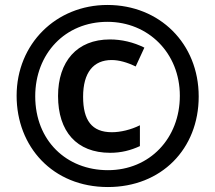

<svg xmlns="http://www.w3.org/2000/svg" viewBox="-20 -744 868 774"><path d="M415 10C630 10 781 -143 781 -355C781 -569 623 -724 413 -724C206 -724 47 -567 47 -358C47 -153 192 10 415 10ZM415 -58C248 -58 122 -177 122 -356C122 -527 242 -656 413 -656C578 -656 705 -530 705 -358C705 -187 584 -58 415 -58ZM424 -128C469 -128 507 -138 544 -155V-239C508 -221 466 -211 431 -211C350 -211 315 -259 315 -354C315 -452 357 -502 430 -502C459 -502 492 -493 527 -476L562 -552C518 -574 470 -585 423 -585C290 -585 214 -496 214 -357C214 -214 289 -128 424 -128Z"/></svg>

Font: Noto Sans Sinhala UI Condensed ExtraBold
Style: Regular
Weight: 800
Width: 3
Designer: Jelle Bosma - Monotype Design Team
Foundry: Monotype Imaging Inc.
Version: Version 2.006